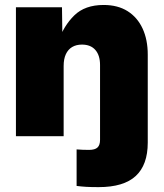

<svg xmlns="http://www.w3.org/2000/svg" viewBox="-20 -559 672 788"><path d="M294.4 204.1V54.2Q309.1 55.2 319.3 55.7Q329.6 56.2 345.2 56.2Q369.6 56.2 380.1 46.4Q390.6 36.6 390.6 15.1V0H586.4V26.4Q586.4 117.7 537.1 163.3Q487.8 209 384.8 209Q354.5 209 333.7 207.8Q313 206.5 294.4 204.1ZM241.2 -288.1V0H45.4V-529.3H234.4L236.3 -388.2H219.2Q241.2 -453.1 284.9 -495.8Q328.6 -538.6 405.3 -538.6Q463.4 -538.6 503.7 -513.2Q543.9 -487.8 565.2 -441.9Q586.4 -396 586.4 -335V0H390.6V-292.5Q390.6 -332 371.3 -354Q352.1 -376 316.4 -376Q293 -376 276.1 -366Q259.3 -356 250.2 -336.4Q241.2 -316.9 241.2 -288.1Z"/></svg>

Font: Inter 24pt Black
Style: Regular
Weight: 900
Designer: Rasmus Andersson
Foundry: rsms
Version: Version 4.001;git-66647c0bb